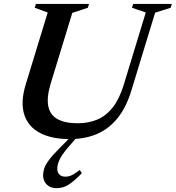

<svg xmlns="http://www.w3.org/2000/svg" viewBox="-20 -695 894 976"><path d="M237 -268Q217 -201 225.2 -156.5Q233.5 -112 271.2 -90.2Q309 -68.5 375.5 -68.5Q430 -68.5 474.5 -87.2Q519 -106 552.8 -148.5Q586.5 -191 608.5 -262.5L721 -631.5L651 -655.5L657 -675H853.5L847.5 -655.5L768.5 -630.5L649 -238.5Q623 -151.5 578.8 -96Q534.5 -40.5 473.5 -14.2Q412.5 12 334.5 12Q241.5 12 181.8 -20Q122 -52 102.8 -114.2Q83.5 -176.5 111 -266.5L222.5 -631.5L156.5 -655.5L162.5 -675H432.5L426.5 -655.5L347.5 -629.5ZM271 162.5Q271 181 281.8 192Q292.5 203 312.5 203Q328.5 203 344 196Q359.5 189 385.5 169L396 185.5Q355 227.5 327.5 244.5Q300 261.5 268 261.5Q236 261.5 217.5 243Q199 224.5 199 195.5Q199 179.5 204.8 161.5Q210.5 143.5 228.5 119Q246.5 94.5 281.5 59.5L364.5 -25H394L336.5 42.5Q310.5 71 296.2 93Q282 115 276.5 131.5Q271 148 271 162.5Z"/></svg>

Font: Newsreader 24pt SemiBold
Style: Italic
Weight: 600
Italic angle: -17°
Designer: Hugues Gentile
Foundry: Production Type
Version: Version 1.003